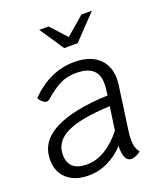

<svg xmlns="http://www.w3.org/2000/svg" viewBox="-143 -872 844 980"><g transform="rotate(-20 279.0 -382.5)"><path d="M438 -137Q434 -110 434 -87Q434 -63 439 -47.5Q444 -32 455 -17Q444 -7 429.5 -1Q415 5 403 5Q383 5 372.5 -16.5Q362 -38 364 -81Q329 -41 278.5 -15.5Q228 10 169 10Q98 10 54.5 -27.5Q11 -65 11 -133Q11 -231 110.5 -282.5Q210 -334 399 -341L403 -373Q405 -384 405 -404Q405 -454 376 -479Q347 -504 287 -504Q235 -504 196 -483.5Q157 -463 113 -424Q105 -418 97 -418Q87 -418 76 -427Q65 -436 57 -451Q164 -560 297 -560Q380 -560 426.5 -519Q473 -478 473 -406Q473 -384 471 -373ZM373 -160 391 -286Q229 -279 155 -242.5Q81 -206 81 -134Q81 -46 182 -46Q233 -46 282 -76Q331 -106 373 -160ZM186 -775H237L315 -689L415 -775H472L347 -644H274Z"/></g></svg>

Font: Krub
Style: Italic
Weight: 400
Italic angle: -8°
Designer: Ekaluck Peanpanawate
Foundry: Cadson Demak Co.,Ltd.
Version: Version 1.000; ttfautohint (v1.6)